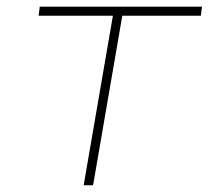

<svg xmlns="http://www.w3.org/2000/svg" viewBox="-20 -548 627 568"><path d="M574.2 -501.5H341.8L255.4 0H227.5L314 -501.5H94.2L97.7 -528.3H577.6Z"/></svg>

Font: Roboto Mono Thin
Style: Italic
Weight: 250
Designer: Google
Version: Version 2.000985; 2015; ttfautohint (v1.3)